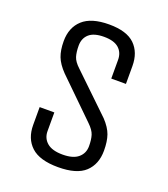

<svg xmlns="http://www.w3.org/2000/svg" viewBox="-127 -755 752 861"><g transform="rotate(20 249.0 -325.0)"><path d="M367 -261Q397 -229 407.5 -199Q418 -169 418 -125Q418 -60 378 -22.5Q338 15 249 15Q161 15 120.5 -22.5Q80 -60 80 -125V-210H150V-121Q150 -87 174.5 -66Q199 -45 249 -45Q299 -45 323.5 -66Q348 -87 348 -121Q348 -152 341.5 -173Q335 -194 310 -218L134 -390Q103 -422 91.5 -452Q80 -482 80 -525Q80 -590 121 -627.5Q162 -665 247 -665Q331 -665 369.5 -627.5Q408 -590 408 -525V-440H338V-529Q338 -564 315 -584.5Q292 -605 244 -605Q196 -605 173 -584.5Q150 -564 150 -529Q150 -498 156.5 -477Q163 -456 188 -433Z"/></g></svg>

Font: Unica One
Style: Regular
Weight: 400
Designer: Eduardo Rodriguez Tunni
Foundry: Eduardo Rodriguez Tunni
Version: Version 2.000; ttfautohint (v1.8.4.7-5d5b);gftools[0.9.23]